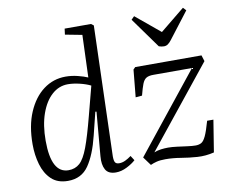

<svg xmlns="http://www.w3.org/2000/svg" viewBox="-83 -875 1198 996"><g transform="rotate(-10 516.0 -377.0)"><path d="M448 -71Q448 -47 454 -38.5Q460 -30 475 -30Q491 -30 507 -37.5Q523 -45 539 -57L555 -32Q538 -16 508.5 -1Q479 14 450 14Q410 14 395.5 -12.5Q381 -39 385 -83L405 -314L399 -315L369 -194Q345 -96 307 -41Q269 14 198 14Q143 14 110.5 -17Q78 -48 63.5 -98Q49 -148 49 -204Q49 -302 79.5 -373Q110 -444 161.5 -482.5Q213 -521 278 -521Q310 -521 342 -513Q374 -505 394 -496L402 -719L313 -736L317 -767H456L469 -757ZM210 -40Q245 -40 269 -61.5Q293 -83 314 -139Q335 -195 362 -299L402 -452Q378 -464 344.5 -472Q311 -480 283 -480Q236 -480 199 -447Q162 -414 140.5 -353.5Q119 -293 119 -211Q119 -40 210 -40ZM643 -507H992L1002 -475L664 -54Q681 -61 700.5 -63.5Q720 -66 738 -66Q758 -66 785 -62.5Q812 -59 838 -55.5Q864 -52 881 -52Q899 -52 911.5 -59Q924 -66 935.5 -90.5Q947 -115 962 -168H995L968 0Q923 11 879.5 8Q836 5 794.5 -2Q753 -9 714 -9Q686 -9 668 -4.5Q650 0 635 7L602 -38L932 -451H729Q704 -451 691 -443Q678 -435 670 -414.5Q662 -394 652 -355L618 -352L632 -496ZM667 -752 683 -768 811 -662 940 -767 955 -751 849 -613Q840 -601 830.5 -594Q821 -587 809 -587Q796 -587 782 -592Z"/></g></svg>

Font: Literata 36pt Light
Style: Italic
Weight: 300
Italic angle: -2°
Designer: Latin by Veronika Burian and Jose Scaglione. Greek by Irene Vlachou. Cyrillic by Vera Evstafieva
Foundry: TypeTogether
Version: Version 3.002